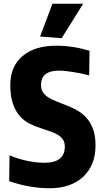

<svg xmlns="http://www.w3.org/2000/svg" viewBox="-20 -993 550 1025"><path d="M246 12Q195 12 141 3Q87 -6 29 -26L31 -164Q48 -156 71.5 -148.5Q95 -141 120 -135.5Q145 -130 170 -127Q195 -124 216 -124Q326 -124 326 -210Q326 -232 317 -246.5Q308 -261 291.5 -271.5Q275 -282 252.5 -290Q230 -298 203 -307Q170 -317 139.5 -332Q109 -347 86 -373Q63 -399 49 -439Q35 -479 35 -539Q35 -638 100 -693.5Q165 -749 281 -749Q324 -749 367.5 -742.5Q411 -736 458 -722L456 -590Q436 -596 414 -600.5Q392 -605 370.5 -608.5Q349 -612 329.5 -614Q310 -616 295 -616Q199 -616 199 -539Q199 -516 209.5 -500Q220 -484 239 -472.5Q258 -461 282.5 -451Q307 -441 336 -430Q368 -418 396 -401.5Q424 -385 445 -360Q466 -335 478 -300Q490 -265 490 -216Q490 -163 473 -121Q456 -79 424.5 -49.5Q393 -20 348 -4Q303 12 246 12ZM194 -798 260 -973H424L309 -789Z"/></svg>

Font: Encode Sans Compressed
Style: ExtraBold
Weight: 800
Designer: Pablo Impallari, Andres Torresi
Foundry: Pablo Impallari, Andres Torresi
Version: Version 1.000; ttfautohint (v1.00) -l 8 -r 50 -G 200 -x 14 -